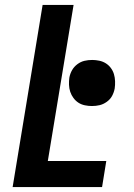

<svg xmlns="http://www.w3.org/2000/svg" viewBox="-20 -755 540 775"><path d="M31 0 152 -735H277L173 -105H409L392 0ZM351 -327Q337 -327 322.5 -330Q308 -333 296.5 -340.5Q285 -348 276.5 -359.5Q268 -371 263.5 -384.5Q259 -398 258.5 -413Q258 -428 260 -442Q263 -458 271 -472Q279 -486 292.5 -496Q306 -506 321 -509.5Q336 -513 352 -513Q366 -513 380.5 -510Q395 -507 407 -499.5Q419 -492 427.5 -480.5Q436 -469 440 -455.5Q444 -442 444.5 -427Q445 -412 443 -398Q440 -382 432.5 -368Q425 -354 411 -344Q397 -334 382 -330.5Q367 -327 351 -327Z"/></svg>

Font: Iosevka Extrabold
Style: Italic
Weight: 800
Italic angle: -9°
Monospace: yes
Designer: Belleve Invis
Foundry: Belleve Invis
Version: Version 32.5.0; ttfautohint (v1.8.4)